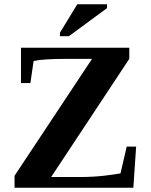

<svg xmlns="http://www.w3.org/2000/svg" viewBox="-20 -877 706 897"><path d="M48 -56 410 -602H293Q180 -602 137 -592L122 -489H78V-654H584V-602L219 -50H356Q412 -50 466 -56Q516 -62 543 -67L572 -192H616L603 0H48ZM260 -708V-724L341 -857H480V-839L302 -708Z"/></svg>

Font: Libra Serif Modern
Style: Bold
Weight: 700
Designer: Stefan Peev, Context Ltd
Foundry: Ascender Corporation
Version: Version 1.000